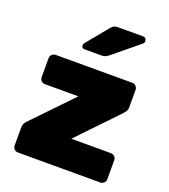

<svg xmlns="http://www.w3.org/2000/svg" viewBox="-138 -854 839 954"><g transform="rotate(20 282.0 -377.5)"><path d="M530 -128V-27Q530 -16 522 -8Q514 0 503 0H67Q56 0 48 -8Q40 -16 40 -27V-124Q40 -135 44 -142.5Q48 -150 56 -159L254 -365H77Q66 -365 58 -373Q50 -381 50 -392V-493Q50 -504 58 -512Q66 -520 77 -520H483Q494 -520 502 -512Q510 -504 510 -493V-396Q510 -383 496 -367L293 -155H503Q514 -155 522 -147Q530 -139 530 -128ZM321 -755H454Q463 -755 468 -749.5Q473 -744 473 -735Q473 -728 468 -723L333 -612Q322 -603 313.5 -599Q305 -595 291 -595H203Q187 -595 187 -611Q187 -619 192 -624L284 -736Q295 -748 302 -751.5Q309 -755 321 -755Z"/></g></svg>

Font: Rubik
Style: Regular
Weight: 700
Designer: Hubert & Fischer
Foundry: Hubert & Fischer
Version: Version 1.100